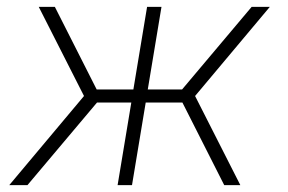

<svg xmlns="http://www.w3.org/2000/svg" viewBox="-20 -540 840 560"><path d="M60 0H7L225 -260L93 -520H140L262 -279H369L409 -520H451L411 -279H511L714 -520H767L549 -260L681 0H634L512 -241H405L365 0H323L363 -241H263Z"/></svg>

Font: Iosevka Aile Extralight
Style: Italic
Weight: 200
Italic angle: -9°
Designer: Belleve Invis
Foundry: Belleve Invis
Version: Version 31.1.0; ttfautohint (v1.8.4)